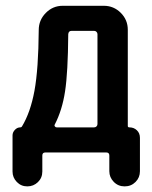

<svg xmlns="http://www.w3.org/2000/svg" viewBox="-20 -540 540 680"><path d="M173.8 -98.6Q171.9 -95.7 174.3 -92.3Q176.8 -88.9 180.7 -88.9H313.5Q318.4 -88.9 321.8 -92.3Q325.2 -95.7 325.2 -100.6V-418.9Q325.2 -423.8 321.8 -427.2Q318.4 -430.7 313.5 -430.7H233.4Q222.7 -430.7 221.7 -418.9Q220.7 -283.2 210.4 -216.3Q200.2 -149.4 173.8 -98.6ZM24.4 67.4V-60.5Q24.4 -71.3 32.7 -80.1Q41 -88.9 51.8 -88.9Q55.7 -88.9 57.6 -91.8Q87.9 -141.6 102.1 -218.8Q116.2 -295.9 117.2 -433.6Q117.2 -468.8 142.1 -494.1Q167 -519.5 202.1 -519.5H347.7Q382.8 -519.5 407.7 -494.6Q432.6 -469.7 432.6 -434.6V-93.8Q432.6 -88.9 438.5 -88.9Q454.1 -88.9 464.8 -78.6Q475.6 -68.4 475.6 -51.8V66.4Q475.6 88.9 460 104.5Q444.3 120.1 421.4 120.1Q398.4 120.1 382.8 104Q367.2 87.9 367.2 66.4V10.7Q367.2 0 356.4 0H140.6Q129.9 0 129.9 10.7V67.4Q129.9 89.8 114.3 105Q98.6 120.1 76.7 120.1Q54.7 120.1 39.6 104.5Q24.4 88.9 24.4 67.4Z"/></svg>

Font: Rounded-X Mgen+ 2m medium
Style: Regular
Weight: 500
Designer: [Source Han Sans]
Ryoko NISHIZUKA  (kana & ideographs); Paul D. Hunt (Latin, Greek & Cyrillic); Wenlong ZHANG  (bopomofo
Version: Version 1.059.20150602